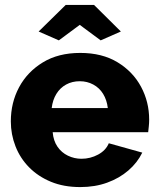

<svg xmlns="http://www.w3.org/2000/svg" viewBox="-20 -750 644 780"><path d="M306 10Q239 10 187 -11.5Q135 -33 98.5 -70Q62 -107 43 -155.5Q24 -204 24 -257Q24 -333 57.5 -395.5Q91 -458 154 -496.5Q217 -535 306 -535Q395 -535 457.5 -497Q520 -459 553 -397.5Q586 -336 586 -264Q586 -250 584.5 -236.5Q583 -223 582 -213H194Q197 -178 213.5 -154Q230 -130 256 -117.5Q282 -105 311 -105Q347 -105 378.5 -122Q410 -139 422 -168L558 -130Q538 -89 501.5 -57.5Q465 -26 415.5 -8Q366 10 306 10ZM190 -311H418Q414 -344 399 -368.5Q384 -393 359 -406.5Q334 -420 304 -420Q273 -420 248.5 -406.5Q224 -393 209 -368.5Q194 -344 190 -311ZM137 -622 247 -730H362L471 -622L389 -586L304 -649L219 -586Z"/></svg>

Font: Raleway Thin ExtraBold
Style: Regular
Weight: 800
Version: Version 4.026